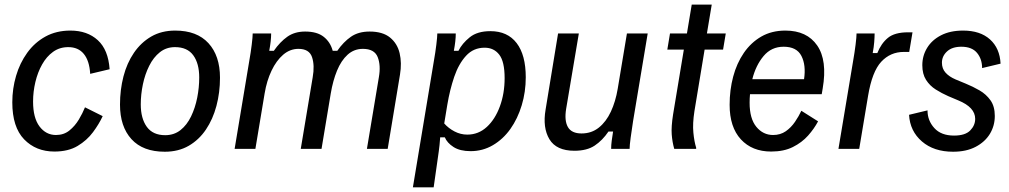

<svg xmlns="http://www.w3.org/2000/svg" viewBox="-20 -645 4373 832"><path d="M215.8 11.7Q135.8 11.7 84.6 -41.2Q33.3 -94.2 33.3 -201.7Q33.3 -260.8 49.6 -316.2Q65.8 -371.7 97.9 -416.2Q130 -460.8 177.1 -486.7Q224.2 -512.5 285 -512.5Q358.3 -512.5 403.8 -470.8Q449.2 -429.2 455 -345L370.8 -325Q367.5 -381.7 343.3 -411.2Q319.2 -440.8 275.8 -440.8Q238.3 -440.8 210 -420.4Q181.7 -400 162.5 -365.8Q143.3 -331.7 133.3 -289.6Q123.3 -247.5 123.3 -205Q123.3 -134.2 151.2 -97.1Q179.2 -60 222.5 -60Q256.7 -60 280.8 -79.6Q305 -99.2 321.7 -127.1Q338.3 -155 348.3 -180L425 -141.7Q409.2 -107.5 382.9 -72.1Q356.7 -36.7 316.2 -12.5Q275.8 11.7 215.8 11.7Z M694.2 12.5Q599.2 12.5 549.6 -42.1Q500 -96.7 500 -191.7Q500 -255.8 515 -313.8Q530 -371.7 560.4 -416.2Q590.8 -460.8 635.4 -486.7Q680 -512.5 739.2 -512.5Q833.3 -512.5 883.3 -457.9Q933.3 -403.3 933.3 -308.3Q933.3 -244.2 917.9 -186.2Q902.5 -128.3 872.5 -83.8Q842.5 -39.2 797.9 -13.3Q753.3 12.5 694.2 12.5ZM695.8 -59.2Q734.2 -59.2 762.1 -81.2Q790 -103.3 807.9 -140.4Q825.8 -177.5 834.6 -221.7Q843.3 -265.8 843.3 -309.2Q843.3 -370 817.5 -405.4Q791.7 -440.8 738.3 -440.8Q700.8 -440.8 672.9 -418.8Q645 -396.7 626.7 -360Q608.3 -323.3 599.2 -279.6Q590 -235.8 590 -192.5Q590 -131.7 616.2 -95.4Q642.5 -59.2 695.8 -59.2Z M996.7 0 1060 -380Q1066.7 -417.5 1070.8 -451.2Q1075 -485 1075 -500H1155Q1155 -484.2 1152.9 -465.4Q1150.8 -446.7 1146.7 -425H1166.7Q1193.3 -463.3 1225 -485.8Q1256.7 -508.3 1302.5 -508.3Q1354.2 -508.3 1382.9 -485.4Q1411.7 -462.5 1421.7 -425H1441.7Q1468.3 -463.3 1500.8 -485.8Q1533.3 -508.3 1581.7 -508.3Q1638.3 -508.3 1670 -482.5Q1701.7 -456.7 1711.7 -414.6Q1721.7 -372.5 1713.3 -321.7L1660 0H1570L1621.7 -310Q1630.8 -361.7 1616.7 -397.5Q1602.5 -433.3 1552.5 -433.3Q1514.2 -433.3 1486.2 -407.9Q1458.3 -382.5 1440.4 -338.8Q1422.5 -295 1413.3 -240L1373.3 0H1283.3L1335 -310Q1344.2 -361.7 1332.1 -397.5Q1320 -433.3 1273.3 -433.3Q1236.7 -433.3 1207.1 -407.9Q1177.5 -382.5 1156.7 -338.8Q1135.8 -295 1126.7 -240L1086.7 0Z M1769.2 166.7 1860 -380Q1866.7 -417.5 1870.8 -451.7Q1875 -485.8 1875 -500H1955Q1955 -484.2 1952.9 -465.4Q1950.8 -446.7 1946.7 -425H1966.7Q1982.5 -456.7 2015.4 -483.3Q2048.3 -510 2105 -510Q2179.2 -510 2218.8 -458.3Q2258.3 -406.7 2258.3 -310Q2258.3 -246.7 2240.8 -188.8Q2223.3 -130.8 2191.7 -86.2Q2160 -41.7 2115.8 -15.8Q2071.7 10 2019.2 10Q1973.3 10 1945.4 -7.9Q1917.5 -25.8 1907.5 -50H1887.5Q1886.7 -37.5 1884.6 -16.2Q1882.5 5 1875.8 50L1859.2 166.7ZM2005 -61.7Q2053.3 -61.7 2089.6 -95Q2125.8 -128.3 2146.2 -184.2Q2166.7 -240 2166.7 -306.7Q2166.7 -378.3 2143.3 -408.3Q2120 -438.3 2080 -438.3Q2031.7 -438.3 1999.6 -403.3Q1967.5 -368.3 1948.3 -312.1Q1929.2 -255.8 1918.3 -190.8L1905 -110Q1923.3 -89.2 1949.6 -75.4Q1975.8 -61.7 2005 -61.7Z M2469.2 8.3Q2390.8 8.3 2360.8 -41.7Q2330.8 -91.7 2344.2 -170L2398.3 -500H2488.3L2433.3 -173.3Q2425 -122.5 2440.8 -94.6Q2456.7 -66.7 2500 -66.7Q2543.3 -66.7 2575 -92.1Q2606.7 -117.5 2627.1 -161.2Q2647.5 -205 2656.7 -260L2696.7 -500H2786.7L2723.3 -120Q2717.5 -82.5 2712.9 -48.8Q2708.3 -15 2708.3 0H2628.3Q2628.3 -16.7 2630.8 -35.4Q2633.3 -54.2 2636.7 -75H2616.7Q2590.8 -36.7 2557.1 -14.2Q2523.3 8.3 2469.2 8.3Z M2901.7 0Q2893.3 -29.2 2890.8 -62.5Q2888.3 -95.8 2896.7 -149.2L2943.3 -430H2871.7L2883.3 -500H2956.7L2977.5 -625H3064.2L3043.3 -500H3125L3113.3 -430H3033.3L2989.2 -163.3Q2980.8 -109.2 2984.6 -70.4Q2988.3 -31.7 2996.7 -5V0Z M3321.7 11.7Q3239.2 11.7 3190.4 -41.2Q3141.7 -94.2 3141.7 -190.8Q3141.7 -255 3157.1 -312.9Q3172.5 -370.8 3203.3 -415.8Q3234.2 -460.8 3279.2 -486.7Q3324.2 -512.5 3383.3 -512.5Q3476.7 -512.5 3521.2 -447.9Q3565.8 -383.3 3545 -261.7L3540.8 -236.7H3230Q3228.3 -218.3 3228.3 -200Q3228.3 -130.8 3257.5 -95.4Q3286.7 -60 3330 -60Q3361.7 -60 3385 -76.2Q3408.3 -92.5 3425 -117.1Q3441.7 -141.7 3452.5 -165L3525 -119.2Q3508.3 -87.5 3481.7 -57.5Q3455 -27.5 3415.8 -7.9Q3376.7 11.7 3321.7 11.7ZM3375.8 -442.5Q3322.5 -442.5 3288.8 -402.1Q3255 -361.7 3240 -301.7H3464.2Q3473.3 -362.5 3452.9 -402.5Q3432.5 -442.5 3375.8 -442.5Z M3613.3 0 3676.7 -380Q3683.3 -417.5 3687.5 -451.2Q3691.7 -485 3691.7 -500H3770Q3770 -484.2 3768.3 -462.9Q3766.7 -441.7 3761.7 -415H3781.7Q3798.3 -456.7 3827.5 -480.8Q3856.7 -505 3915 -505H3934.2L3920 -420H3896.7Q3838.3 -420 3798.8 -377.5Q3759.2 -335 3741.7 -230L3703.3 0Z M4110 12.5Q4026.7 12.5 3975 -32.1Q3923.3 -76.7 3919.2 -147.5L3999.2 -166.7Q3999.2 -122.5 4028.8 -90Q4058.3 -57.5 4114.2 -57.5Q4162.5 -57.5 4184.2 -79.6Q4205.8 -101.7 4205.8 -130Q4205.8 -180 4132.5 -210L4089.2 -228.3Q4060.8 -240.8 4035 -257.1Q4009.2 -273.3 3992.9 -298.8Q3976.7 -324.2 3976.7 -362.5Q3976.7 -403.3 3997.5 -437.5Q4018.3 -471.7 4057.9 -492.1Q4097.5 -512.5 4153.3 -512.5Q4227.5 -512.5 4270 -474.2Q4312.5 -435.8 4315.8 -369.2L4235.8 -350Q4235.8 -389.2 4213.8 -415.8Q4191.7 -442.5 4145.8 -442.5Q4105.8 -442.5 4083.8 -422.1Q4061.7 -401.7 4061.7 -373.3Q4061.7 -347.5 4077.5 -330Q4093.3 -312.5 4120.8 -300.8L4165 -282.5Q4195.8 -270 4224.6 -253.3Q4253.3 -236.7 4272.1 -210.4Q4290.8 -184.2 4290.8 -142.5Q4290.8 -100 4269.6 -65Q4248.3 -30 4207.9 -8.8Q4167.5 12.5 4110 12.5Z"/></svg>

Font: Familjen Grotesk GF
Style: Italic
Weight: 400
Designer: Anders Wikstroem, Jonas Baeckman, Matilda Gysing, Kristian Moeller
Foundry: Familjen STHML AB
Version: Version 2.000; Beta; Release 4; Build 6